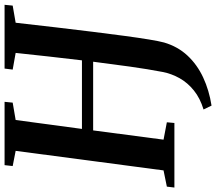

<svg xmlns="http://www.w3.org/2000/svg" viewBox="-75 -710 946 840"><g transform="rotate(-90 398.0 -290.0)"><path d="M356 162.5 339 127.5Q388.5 112.5 422.2 85.2Q456 58 475.8 22.8Q495.5 -12.5 503 -50.5Q515.5 -115.5 526.5 -193.8Q537.5 -272 548 -355.5H247.5L207 -47.5L283 -33L280 0H-2.5L1.5 -33L72.5 -47.5L158 -694.5L91.5 -707.5L95.5 -743H372.5L369 -707.5L293 -694.5L254 -404.5H554Q563 -478 571 -551.5Q579 -625 586.5 -694.5L513.5 -707.5L518 -743H797L793.5 -707.5L718.5 -694.5Q708 -602 698 -516Q688 -430 678.5 -354.2Q669 -278.5 660.8 -216.8Q652.5 -155 645.2 -111Q638 -67 632 -45Q614.5 14.5 575 57Q535.5 99.5 479.2 125.8Q423 152 356 162.5Z"/></g></svg>

Font: Merriweather 72pt SemiBold
Style: Italic
Weight: 600
Italic angle: -7.8°
Version: Version 2.101